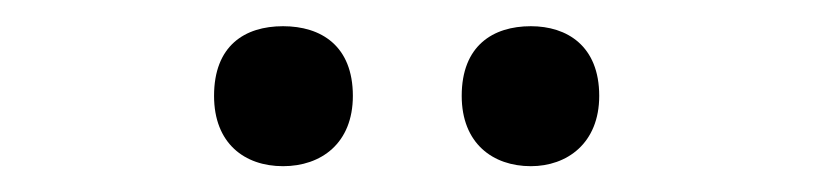

<svg xmlns="http://www.w3.org/2000/svg" viewBox="-20 -756 628 148"><path d="M145 -682.1C145 -645.5 168.5 -627.9 198.2 -627.9C227.5 -627.9 252 -645.5 252 -682.1C252 -720.7 227.5 -735.8 198.2 -735.8C168.5 -735.8 145 -720.7 145 -682.1ZM335.9 -682.1C335.9 -645.5 359.9 -627.9 389.2 -627.9C417 -627.9 441.9 -645.5 441.9 -682.1C441.9 -720.7 417 -735.8 389.2 -735.8C359.9 -735.8 335.9 -720.7 335.9 -682.1Z"/></svg>

Font: Noto Reveo Sans
Style: Regular
Weight: 500
Designer: Monotype Design Team
Foundry: Monotype Imaging Inc.
Version: Version 2.007